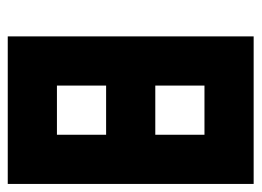

<svg xmlns="http://www.w3.org/2000/svg" viewBox="-108 -356 665 488"><g transform="rotate(-90 224.0 -112.5)"><path d="M250 75.2V-49.8H125V75.2ZM250 -174.8V-299.8H125V-174.8ZM0 200.2V-424.8H375V200.2Z"/></g></svg>

Font: Ishtika
Style: Block
Weight: 400
Designer: Kailash Nadh
Version: Version 2.3